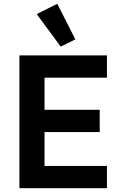

<svg xmlns="http://www.w3.org/2000/svg" viewBox="-20 -989 640 1009"><path d="M542 0V-117H214V-295H504V-412H214V-581H542V-698H82V0ZM299 -744 376 -782 281 -969 173 -915Z"/></svg>

Font: IBM Plex Thai SemiBold
Style: Regular
Weight: 600
Designer: Mike Abbink, Paul van der Laan, Pieter van Rosmalen, Ben Mitchell, Mark Frömberg
Foundry: Bold Monday
Version: Version 1.0